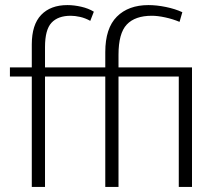

<svg xmlns="http://www.w3.org/2000/svg" viewBox="-20 -735 843 755"><path d="M245 -715Q271 -715 299.5 -708.5Q328 -702 349 -689L335 -653Q315 -664 295 -668.5Q275 -673 258 -673Q208 -673 182.5 -645.5Q157 -618 157 -550V-470H394V-530Q394 -624 439.5 -669.5Q485 -715 564 -715Q596 -715 632.5 -707.5Q669 -700 697 -687L686 -649Q660 -660 630 -666.5Q600 -673 577 -673Q511 -673 478.5 -638.5Q446 -604 446 -520V-470H735V0H683V-434H446V0H394V-434H157V0H105V-434H19V-470H105V-560Q105 -638 142 -676.5Q179 -715 245 -715Z"/></svg>

Font: Mukta Vaani ExtraLight
Style: Regular
Weight: 275
Designer: Noopur Datye, Girish Dalvi, Yashodeep Gholap, Pallavi Karambelkar
Foundry: Ek Type
Version: Version 2.538;PS 1.000;hotconv 16.6.51;makeotf.lib2.5.65220;